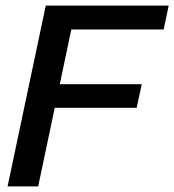

<svg xmlns="http://www.w3.org/2000/svg" viewBox="-20 -664 621 684"><path d="M7 0 143 -644H581L563 -559H234L193 -364H485L467 -280H175L116 0Z"/></svg>

Font: Kanit
Style: Italic
Weight: 400
Italic angle: -12°
Designer: Katatrad Team
Foundry: CadsonDemak
Version: Version 2.000; ttfautohint (v1.8.3)